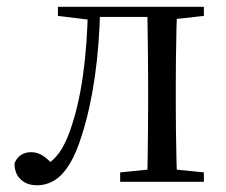

<svg xmlns="http://www.w3.org/2000/svg" viewBox="-20 -536 667 566"><path d="M88.7 10.2Q59.6 10.2 41.1 -7Q22.7 -24.2 22.7 -54.8Q29.7 -71.3 42.1 -79.3Q54.4 -87.4 72.3 -87.4Q90.3 -87.4 106.3 -77Q122.4 -66.6 140.6 -45.9V-35.9H112V-46.1Q137.7 -62.7 154.5 -85.7Q171.2 -108.6 185.9 -149.1Q211.7 -221.4 224.6 -313.7Q237.5 -406.1 239.3 -516H275.4Q273.2 -403.6 259.3 -308Q245.4 -212.4 221.6 -138.5Q205 -84.3 184.6 -51.4Q164.2 -18.6 140.2 -4.2Q116.3 10.2 88.7 10.2ZM150.8 -489.1V-516H254V-477.4H246.8ZM255.8 -486V-516H446.9V-486ZM334.2 0V-27.8L442.9 -38.6H475.3L581 -27.8V0ZM413.7 0Q414.7 -24.4 415.2 -65.3Q415.7 -106.3 416.2 -150.3Q416.7 -194.3 416.7 -228.5V-288.3Q416.7 -321.7 416.2 -365.7Q415.7 -409.7 415.2 -450.7Q414.7 -491.8 413.7 -516H502.2Q501.2 -491.8 500.2 -450.7Q499.2 -409.7 498.7 -365.7Q498.2 -321.7 498.2 -288.3V-228.5Q498.2 -194.3 498.7 -150.3Q499.2 -106.3 500.2 -65.3Q501.2 -24.4 502.2 0ZM457.5 -477.4V-516H581V-489.1L475.3 -477.4Z"/></svg>

Font: Early Summer Mincho VF
Style: Regular
Weight: 250
Designer: GuiWonder
Version: Version 1.002